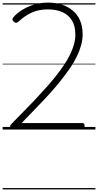

<svg xmlns="http://www.w3.org/2000/svg" viewBox="-20 -994 752 1473"><path d="M80 0Q70 0 64 -6.5Q58 -13 57.5 -22.5Q57 -32 64 -39L242 -222Q290 -273 332.5 -320.5Q375 -368 410 -412Q445 -456 472.5 -497.5Q500 -539 519 -578.5Q538 -618 548 -655Q558 -692 558 -728Q558 -795 532 -837.5Q506 -880 458.5 -901Q411 -922 346 -922Q277 -922 223.5 -897.5Q170 -873 123 -829Q114 -821 105 -819.5Q96 -818 86 -827Q74 -838 76 -847Q78 -856 84 -863Q109 -892 149.5 -917.5Q190 -943 241 -958.5Q292 -974 349 -974Q406 -974 454 -958.5Q502 -943 538 -913Q574 -883 594 -837.5Q614 -792 614 -731Q614 -691 603 -649.5Q592 -608 571 -564Q550 -520 519.5 -475Q489 -430 451.5 -382.5Q414 -335 369.5 -285Q325 -235 274 -183L146 -50H612Q620 -50 624.5 -45Q629 -40 629 -27Q629 -13 625 -6.5Q621 0 612 0ZM0 449H712V459H0ZM0 -20H712V0H0ZM0 -505H712V-500H0ZM0 -969H712V-959H0Z"/></svg>

Font: Playwrite IT Trad Guides
Style: Regular
Weight: 400
Designer: Veronika Burian, José Scaglione
Foundry: TypeTogether
Version: Version 1.003